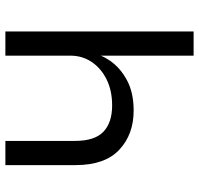

<svg xmlns="http://www.w3.org/2000/svg" viewBox="-33 -707 740 714"><g transform="rotate(-90 337.0 -350.0)"><path d="M487 -700H577V0H487ZM498 -388Q494 -348 467.5 -310Q441 -272 395 -247.5Q349 -223 283 -223Q194 -223 137 -276.5Q80 -330 80 -439V-700H170V-441Q170 -368 204 -335.5Q238 -303 302 -303Q357 -303 398.5 -323.5Q440 -344 463.5 -379Q487 -414 487 -458Z"/></g></svg>

Font: Moderustic
Style: Regular
Weight: 400
Designer: Tural Alisoy
Foundry: TAFT Foundry
Version: Version 2.120